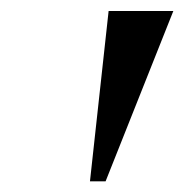

<svg xmlns="http://www.w3.org/2000/svg" viewBox="-20 -842 358 350"><path d="M296 -822 172.5 -511.5H144L178 -822Z"/></svg>

Font: Merriweather 144pt ExtraBold
Style: Italic
Weight: 800
Italic angle: -7.8°
Version: Version 2.101